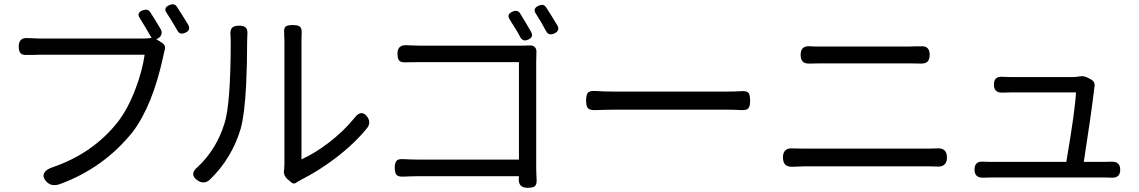

<svg xmlns="http://www.w3.org/2000/svg" viewBox="-20 -860 5409 912"><path d="M200 2Q179 -21 191 -40Q201 -57 234 -67Q423 -133 539 -280Q588 -343 624 -439Q656 -523 667 -600H416H166Q155 -600 134 -599Q116 -599 107 -599Q86 -598 77.5 -607.5Q69 -617 69 -639Q69 -683 113 -679Q149 -677 167 -677H658Q684 -677 700 -680Q667 -737 644 -774Q627 -799 658 -811Q681 -820 693 -803Q711 -776 743 -722Q751 -708 746 -695Q741 -682 725 -675L722 -674L749 -657Q770 -643 762 -622Q759 -610 756 -595Q705 -358 610 -233Q472 -61 263 15Q223 28 200 2ZM822 -716Q814 -730 796 -760Q780 -786 772 -798Q754 -823 785 -836Q809 -846 820 -828Q837 -803 873 -744L874 -742Q888 -716 859 -704Q833 -693 822 -716Z M920 -2Q876 -31 918 -66Q1008 -150 1046 -273Q1076 -366 1076 -667Q1076 -683 1075 -690Q1072 -715 1081 -726.5Q1090 -738 1115 -738Q1139 -738 1148 -728.5Q1157 -719 1155 -695Q1154 -687 1154 -668Q1154 -554 1149 -455Q1142 -319 1124 -251Q1082 -108 976 -6Q950 17 920 -2ZM1363 6 1348 -7Q1323 -27 1330 -57Q1330 -61 1330.5 -69Q1331 -77 1331 -81V-374V-668Q1331 -675 1330 -687Q1330 -697 1330 -702Q1327 -725 1337 -734Q1346 -741 1371 -741Q1396 -741 1405 -733Q1414 -725 1413 -702Q1412 -692 1412 -668V-103Q1474 -131 1540 -181Q1611 -235 1664 -300Q1679 -321 1695.5 -322.5Q1712 -324 1726 -303Q1743 -277 1724 -252Q1664 -178 1575 -110Q1495 -49 1410 -6Q1395 2 1388 7Q1376 17 1363 6Z M2486 32Q2443 32 2444 -9Q2445 -14 2445 -23H1966Q1939 -23 1895 -21Q1872 -20 1863.5 -29.5Q1855 -39 1855 -63Q1855 -87 1864 -96.5Q1873 -106 1896 -104Q1938 -102 1964 -102H2445V-565H1976Q1965 -565 1941 -564.5Q1917 -564 1906 -564Q1884 -563 1876 -572.5Q1868 -582 1868 -605Q1868 -649 1914 -645Q1956 -643 1975 -643H2216H2457Q2485 -643 2498.5 -644Q2512 -645 2520.5 -636Q2529 -627 2528 -612Q2527 -597 2527 -569V-63Q2527 -42 2529 -6Q2530 16 2520 25Q2511 32 2486 32ZM2451 -684Q2449 -688 2444 -697Q2432 -719 2425 -729Q2423 -733 2418 -740Q2408 -757 2402 -766Q2384 -792 2415 -805Q2438 -815 2450 -797Q2481 -747 2503 -708Q2516 -684 2489 -672Q2464 -660 2451 -684ZM2574 -712Q2558 -742 2549 -757Q2547 -761 2542 -768Q2532 -785 2526 -794Q2508 -820 2539 -833Q2562 -844 2574 -825Q2594 -795 2627 -740Q2642 -715 2613 -701Q2586 -689 2574 -712Z M2772 -347Q2764 -356 2764 -382.5Q2764 -409 2772 -419Q2781 -429 2805 -428Q2846 -425 2900 -425H3437Q3467 -425 3503 -427Q3527 -429 3536 -418Q3543 -408 3543 -381Q3543 -355 3535 -346Q3527 -336 3503 -337Q3465 -339 3438 -339H3169H2900Q2860 -339 2806 -337Q2781 -336 2772 -347Z M4426 -69Q4413 -70 4389 -70H4095H3802Q3784 -70 3749 -68H3746Q3699 -65 3699 -112Q3699 -159 3747 -155Q3756 -155 3774 -154.5Q3792 -154 3802 -154H4389Q4414 -154 4427 -155Q4478 -160 4478 -112Q4478 -64 4426 -69ZM3783 -600Q3783 -645 3830 -640Q3839 -640 3855 -639Q3871 -639 3879 -639H4089H4299Q4309 -639 4328 -640Q4344 -640 4352 -640Q4396 -644 4396 -600Q4396 -577 4385.5 -567Q4375 -557 4352 -558Q4335 -559 4299 -559H3880Q3844 -559 3827 -558Q3804 -557 3793.5 -567Q3783 -577 3783 -600Z M4609 -54Q4609 -95 4649 -92Q4662 -91 4690 -91H5045Q5087 -337 5091 -421H4779Q4754 -421 4741 -420Q4701 -419 4701 -458Q4701 -500 4745 -495Q4751 -495 4762 -494.5Q4773 -494 4778 -494H5076Q5092 -494 5107 -497Q5126 -501 5144 -492L5160 -484Q5185 -472 5178 -444Q5178 -443 5178 -442Q5163 -315 5128 -91H5224Q5247 -91 5260 -92Q5301 -93 5301 -54Q5301 -15 5262 -16Q5249 -17 5227 -17H4958H4690Q4663 -17 4650 -16Q4609 -15 4609 -54Z"/></svg>

Font: GenSenRounded TW R
Style: Regular
Weight: 400
Version: Version 1.501;PS 1;hotconv 16.6.51;makeotf.lib2.5.65220